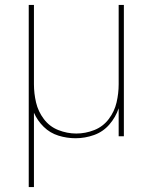

<svg xmlns="http://www.w3.org/2000/svg" viewBox="-20 -550 616 775"><path d="M96 205H117V-95Q131 -63 156.5 -38Q182 -13 216 -2.5Q250 8 285 8Q323 8 359.5 -5Q396 -18 421.5 -47.5Q447 -77 459 -113V0H480V-530H459V-210Q459 -173 450.5 -136.5Q442 -100 419 -69.5Q396 -39 360.5 -25Q325 -11 288 -11Q251 -11 215.5 -25Q180 -39 157 -69.5Q134 -100 125.5 -136.5Q117 -173 117 -210V-530H96Z"/></svg>

Font: Iosevka Sparkle Thin
Style: Regular
Weight: 100
Designer: Belleve Invis
Foundry: Belleve Invis
Version: Version 4.5.0; ttfautohint (v1.8.3)